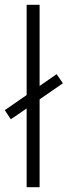

<svg xmlns="http://www.w3.org/2000/svg" viewBox="-33 -780 282 800"><path d="M78 0V-328L12 -283L-13 -321L78 -384V-760H132V-422L203 -471L229 -433L132 -366V0Z"/></svg>

Font: Noto Sans Khmer Condensed Light
Style: Regular
Weight: 300
Width: 3
Designer: Danh Hong and the Monotype Design Team
Foundry: Monotype Imaging Inc.
Version: Version 2.004; ttfautohint (v1.8.4.7-5d5b)